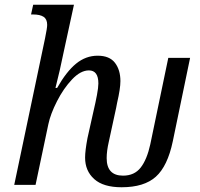

<svg xmlns="http://www.w3.org/2000/svg" viewBox="-20 -780 843 810"><path d="M339 -115Q339 -144 349 -197L374 -309Q383 -347 389 -379Q395 -411 395 -428Q395 -483 355 -483Q320 -483 284 -445Q248 -407 220.5 -353Q193 -299 184 -256L130 0H40L170 -618Q179 -662 179 -675Q179 -699 164 -709Q149 -719 119 -719H111L120 -760H292L252 -576Q231 -474 214 -409H221Q260 -478 301 -511.5Q342 -545 392 -545Q442 -545 465 -515Q488 -485 488 -438Q488 -406 474 -346L470 -325L439 -182Q430 -143 430 -113Q430 -39 499 -39Q547 -39 573.5 -73Q600 -107 614 -171L690 -536H782L709 -184Q687 -79 637.5 -34.5Q588 10 493 10Q416 10 377.5 -24.5Q339 -59 339 -115Z"/></svg>

Font: Noto Serif Narrow
Style: Italic
Weight: 400
Width: 4
Italic angle: -12°
Designer: Monotype Design Team
Foundry: Monotype Imaging Inc.
Version: Version 1.001